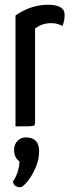

<svg xmlns="http://www.w3.org/2000/svg" viewBox="-20 -530 303 805"><path d="M34 0ZM181 -510Q251 -510 251 -468Q251 -443 242 -421Q221 -433 194 -433Q156 -433 127 -410V-16Q127 -7 123 -4Q119 -1 99 -0.5Q79 0 45 0V-465Q109 -510 181 -510ZM89 46Q144 46 144 105Q144 139 129 173.5Q114 208 94.5 231.5Q75 255 65 255Q39 255 34 232Q50 206 55 188.5Q60 171 62 147Q39 132 39 98Q39 76 53 61Q67 46 89 46Z"/></svg>

Font: Yanone Kaffeesatz
Style: Regular
Weight: 400
Designer: Yanone (Cyrillic: Daniel Pouzeot & Huerta Tipografica)
Foundry: Yanone
Version: Version 1.100;PS 001.100;hotconv 1.0.70;makeotf.lib2.5.58329